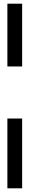

<svg xmlns="http://www.w3.org/2000/svg" viewBox="-20 -760 160 1040"><path d="M20 -400V-740H100V-400ZM20 -118H100V260H20Z"/></svg>

Font: kawoszeh
Style: Medium
Weight: 500
Version: Version 000.030